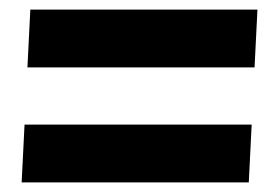

<svg xmlns="http://www.w3.org/2000/svg" viewBox="-20 -530 580 399"><path d="M43 -510H515L509 -390H37ZM31 -271H503L497 -151H25Z"/></svg>

Font: Kilde Sans Black
Style: Regular
Weight: 900
Italic angle: -3°
Designer: Paul D. Hunt
Foundry: Adobe Systems Incorporated
Version: Version 1.050;PS Version 1.000;hotconv 1.0.70;makeotf.lib2.5